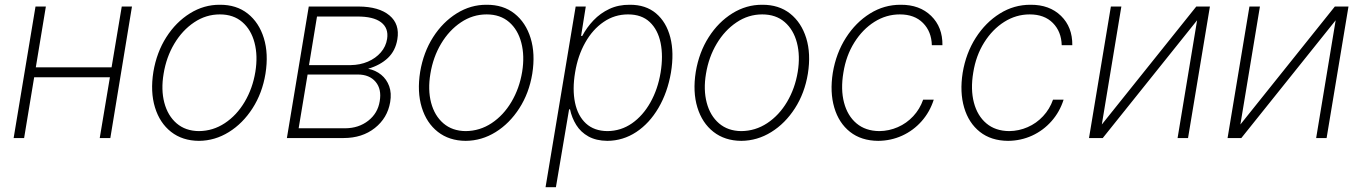

<svg xmlns="http://www.w3.org/2000/svg" viewBox="-20 -573 5654 797"><path d="M456.5 -293.5 450.2 -252.4H109.9L116.7 -293.5ZM170.4 -545.9 80.1 0H36.6L127.4 -545.9ZM527.8 -545.9 438 0H394L485.4 -545.9Z M805.7 11.7Q737.3 11.2 690.2 -25.6Q643.1 -62.5 623.3 -127.2Q603.5 -191.9 616.7 -274.9Q630.4 -356 670.4 -418.7Q710.4 -481.4 768.6 -517.6Q826.7 -553.7 892.6 -553.2Q961.4 -553.7 1008.3 -516.6Q1055.2 -479.5 1075.2 -414.8Q1095.2 -350.1 1082 -267.1Q1068.8 -186.5 1028.3 -123.5Q987.8 -60.5 929.9 -24.7Q872.1 11.2 805.7 11.7ZM805.7 -28.8Q864.3 -29.3 913.3 -61.8Q962.4 -94.2 995.6 -150.1Q1028.8 -206.1 1040 -274.9Q1050.8 -341.3 1036.6 -395.5Q1022.5 -449.7 985.8 -481.4Q949.2 -513.2 892.6 -513.2Q835 -513.2 785.9 -480.2Q736.8 -447.3 703.6 -391.6Q670.4 -335.9 659.2 -267.1Q647.9 -200.7 662.1 -146.7Q676.3 -92.8 713.1 -61Q750 -29.3 805.7 -28.8Z M1170.9 0 1261.7 -545.9H1468.8Q1553.2 -545.4 1596.7 -509Q1640.1 -472.7 1629.4 -409.7Q1621.6 -362.3 1590.3 -332.5Q1559.1 -302.7 1508.3 -287.6Q1539.6 -281.2 1562.3 -262.7Q1585 -244.1 1595.5 -215.3Q1606 -186.5 1599.6 -148.9Q1588.4 -83 1535.9 -41.5Q1483.4 0 1406.2 0ZM1219.7 -40.5H1413.6Q1469.2 -41 1508.8 -72Q1548.3 -103 1556.2 -152.8Q1564.9 -202.6 1539.3 -233.2Q1513.7 -263.7 1464.8 -263.7H1256.8ZM1262.7 -302.7H1435.5Q1474.6 -303.2 1507.1 -317.1Q1539.6 -331.1 1560.8 -355.5Q1582 -379.9 1586.9 -411.6Q1593.8 -456.1 1561.8 -480.5Q1529.8 -504.9 1461.9 -504.4H1295.9Z M1913.1 11.7Q1844.7 11.2 1797.6 -25.6Q1750.5 -62.5 1730.7 -127.2Q1710.9 -191.9 1724.1 -274.9Q1737.8 -356 1777.8 -418.7Q1817.9 -481.4 1876 -517.6Q1934.1 -553.7 2000 -553.2Q2068.8 -553.7 2115.7 -516.6Q2162.6 -479.5 2182.6 -414.8Q2202.6 -350.1 2189.5 -267.1Q2176.3 -186.5 2135.7 -123.5Q2095.2 -60.5 2037.4 -24.7Q1979.5 11.2 1913.1 11.7ZM1913.1 -28.8Q1971.7 -29.3 2020.8 -61.8Q2069.8 -94.2 2103 -150.1Q2136.2 -206.1 2147.5 -274.9Q2158.2 -341.3 2144 -395.5Q2129.9 -449.7 2093.3 -481.4Q2056.6 -513.2 2000 -513.2Q1942.4 -513.2 1893.3 -480.2Q1844.2 -447.3 1811 -391.6Q1777.8 -335.9 1766.6 -267.1Q1755.4 -200.7 1769.5 -146.7Q1783.7 -92.8 1820.6 -61Q1857.4 -29.3 1913.1 -28.8Z M2244.6 204.1 2369.6 -545.9H2411.6L2392.1 -423.8H2397Q2415.5 -459 2443.6 -488.5Q2471.7 -518.1 2509.5 -535.9Q2547.4 -553.7 2594.2 -553.2Q2660.2 -553.7 2703.1 -517.6Q2746.1 -481.4 2762.5 -417.7Q2778.8 -354 2765.1 -271.5Q2751 -189.5 2713.4 -125.2Q2675.8 -61 2621.1 -24.9Q2566.4 11.2 2501 11.7Q2454.6 11.2 2422.6 -6.6Q2390.6 -24.4 2372.1 -54.2Q2353.5 -84 2346.2 -119.1H2342.3L2287.6 204.1ZM2501.5 -28.8Q2557.6 -29.3 2603.3 -61Q2648.9 -92.8 2679.9 -147.9Q2710.9 -203.1 2722.2 -272Q2733.4 -340.3 2722.2 -395Q2710.9 -449.7 2677.2 -481.4Q2643.6 -513.2 2586.9 -513.2Q2531.2 -513.2 2485.6 -481.9Q2439.9 -450.7 2409.2 -396Q2378.4 -341.3 2367.2 -272Q2355.5 -202.1 2366.9 -147Q2378.4 -91.8 2412.4 -60.5Q2446.3 -29.3 2501.5 -28.8Z M3057.1 11.7Q2988.8 11.2 2941.7 -25.6Q2894.5 -62.5 2874.8 -127.2Q2855 -191.9 2868.2 -274.9Q2881.8 -356 2921.9 -418.7Q2961.9 -481.4 3020 -517.6Q3078.1 -553.7 3144 -553.2Q3212.9 -553.7 3259.8 -516.6Q3306.6 -479.5 3326.7 -414.8Q3346.7 -350.1 3333.5 -267.1Q3320.3 -186.5 3279.8 -123.5Q3239.3 -60.5 3181.4 -24.7Q3123.5 11.2 3057.1 11.7ZM3057.1 -28.8Q3115.7 -29.3 3164.8 -61.8Q3213.9 -94.2 3247.1 -150.1Q3280.3 -206.1 3291.5 -274.9Q3302.2 -341.3 3288.1 -395.5Q3273.9 -449.7 3237.3 -481.4Q3200.7 -513.2 3144 -513.2Q3086.4 -513.2 3037.4 -480.2Q2988.3 -447.3 2955.1 -391.6Q2921.9 -335.9 2910.6 -267.1Q2899.4 -200.7 2913.6 -146.7Q2927.7 -92.8 2964.6 -61Q3001.5 -29.3 3057.1 -28.8Z M3625.5 11.7Q3555.2 11.2 3508.5 -25.6Q3461.9 -62.5 3443.1 -126.5Q3424.3 -190.4 3437 -271Q3450.7 -352.5 3491.5 -416.3Q3532.2 -480 3591.3 -516.8Q3650.4 -553.7 3719.2 -553.2Q3797.4 -553.7 3845.2 -507.1Q3893.1 -460.4 3892.1 -385.3H3848.1Q3846.7 -441.9 3811.5 -477.5Q3776.4 -513.2 3715.3 -513.2Q3658.7 -513.2 3609.6 -482.2Q3560.5 -451.2 3526.4 -396.7Q3492.2 -342.3 3481 -272Q3469.2 -202.1 3483.6 -147.2Q3498 -92.3 3535.4 -60.8Q3572.8 -29.3 3630.4 -28.8Q3670.4 -29.3 3706.8 -45.2Q3743.2 -61 3770.8 -90.6Q3798.3 -120.1 3812 -159.2H3856Q3839.8 -108.4 3805.7 -69.8Q3771.5 -31.2 3725.1 -10Q3678.7 11.2 3625.5 11.7Z M4164.6 11.7Q4094.2 11.2 4047.6 -25.6Q4001 -62.5 3982.2 -126.5Q3963.4 -190.4 3976.1 -271Q3989.7 -352.5 4030.5 -416.3Q4071.3 -480 4130.4 -516.8Q4189.5 -553.7 4258.3 -553.2Q4336.4 -553.7 4384.3 -507.1Q4432.1 -460.4 4431.2 -385.3H4387.2Q4385.7 -441.9 4350.6 -477.5Q4315.4 -513.2 4254.4 -513.2Q4197.8 -513.2 4148.7 -482.2Q4099.6 -451.2 4065.4 -396.7Q4031.2 -342.3 4020 -272Q4008.3 -202.1 4022.7 -147.2Q4037.1 -92.3 4074.5 -60.8Q4111.8 -29.3 4169.4 -28.8Q4209.5 -29.3 4245.8 -45.2Q4282.2 -61 4309.8 -90.6Q4337.4 -120.1 4351.1 -159.2H4395Q4378.9 -108.4 4344.7 -69.8Q4310.5 -31.2 4264.2 -10Q4217.8 11.2 4164.6 11.7Z M4553.7 -56.2 4945.8 -545.9H5002.4L4911.6 0H4868.2L4949.2 -488.8L4557.6 0H4500.5L4591.3 -545.9H4634.8Z M5128.9 -56.2 5521 -545.9H5577.6L5486.8 0H5443.4L5524.4 -488.8L5132.8 0H5075.7L5166.5 -545.9H5210Z"/></svg>

Font: Inter Tight ExtraLight
Style: Italic
Weight: 250
Italic angle: -9.39999°
Designer: Rasmus Andersson
Foundry: rsms
Version: Version 3.004